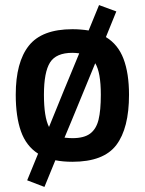

<svg xmlns="http://www.w3.org/2000/svg" viewBox="-20 -626 570 756"><path d="M488 -253Q488 -121 438 -55Q388 11 265 11Q228 11 198 5L155 110L87 84L130 -21Q83 -51 62.5 -109Q42 -167 42 -253Q42 -381 93.5 -446Q145 -511 265 -511Q297 -511 329 -506L370 -606L438 -581L397 -480Q445 -451 466.5 -394Q488 -337 488 -253ZM173 -126 206 -207 232 -271 254 -324 292 -416Q276 -418 265 -418Q201 -418 177 -380Q153 -342 153 -253Q153 -165 173 -126ZM377 -253Q377 -341 355 -377L262 -151L234 -84Q254 -82 265 -82Q311 -82 335 -100Q359 -118 368 -154.5Q377 -191 377 -253Z"/></svg>

Font: Cairo SemiBold
Style: Regular
Weight: 600
Designer: Mohamed Gaber, Accademia di Belle Arti di Urbino and others
Foundry: Kief Type Foundry, Accademia di Belle Arti di Urbino and others
Version: Version 3.011